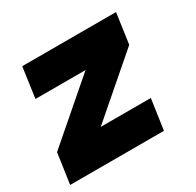

<svg xmlns="http://www.w3.org/2000/svg" viewBox="-146 -628 771 757"><g transform="rotate(-30 239.0 -250.0)"><path d="M447.5 -362 188.5 -138H416.5L396.5 0H-30.5L-10.5 -138L248.5 -362H20.5L40 -500H467Z"/></g></svg>

Font: Urbanist ExtraBold
Style: Italic
Weight: 800
Italic angle: -8°
Designer: Corey Hu
Foundry: Corey Hu
Version: Version 1.321; ttfautohint (v1.8.4.7-5d5b)